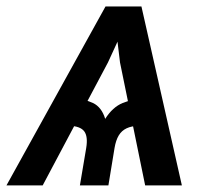

<svg xmlns="http://www.w3.org/2000/svg" viewBox="-43 -562 638 582"><path d="M397 0 320.8 -372.6 300.3 -542.5H385.7L508.3 0ZM199.2 0 218.3 -113.3Q224.1 -148.4 212.2 -164.1Q200.2 -179.7 167 -180.7L180.7 -262.2Q212.4 -262.2 238.8 -249.8Q265.1 -237.3 275.9 -201.7Q298.3 -237.3 328.9 -249.8Q359.4 -262.2 391.6 -262.2L377.9 -180.7Q356 -180.2 340.8 -173.1Q325.7 -166 316.9 -151.4Q308.1 -136.7 304.2 -113.3L285.6 0ZM-23.4 0 276.9 -542.5H362.3L284.2 -372.6L86.4 0Z"/></svg>

Font: Inter 16pt Medium
Style: Italic
Weight: 500
Italic angle: -9.3988°
Version: Version 4.001;git-66647c0bb